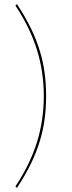

<svg xmlns="http://www.w3.org/2000/svg" viewBox="-20 -772 340 912"><path d="M188 -316Q188 -432 155 -537Q122 -642 56 -741Q54 -743.5 54 -745.5Q54 -748 56 -749L61 -752Q100 -692.5 126.5 -638Q153 -583.5 169 -530.8Q185 -478 192 -425Q199 -372 199 -316Q199 -259.5 192 -206.8Q185 -154 169 -101.2Q153 -48.5 126.5 6Q100 60.5 61 120L56 117Q54 115.5 54 113.5Q54 111.5 56 109Q122 10 155 -94.8Q188 -199.5 188 -316Z"/></svg>

Font: Lato Hairline
Style: Regular
Weight: 250
Designer: Lukasz Dziedzic
Foundry: Lukasz Dziedzic
Version: Version 1.104; Western+Polish opensource